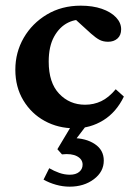

<svg xmlns="http://www.w3.org/2000/svg" viewBox="-20 -454 478 691"><path d="M249 7.8Q189.5 7.8 141.1 -18.6Q92.8 -44.9 64 -92.8Q35.2 -140.6 35.2 -203.1Q35.2 -265.6 65.4 -317.9Q95.7 -370.1 148.9 -401.9Q202.1 -433.6 270.5 -433.6Q313.5 -433.6 346.2 -422.4Q378.9 -411.1 397.5 -391.6Q416 -372.1 416 -348.6Q416 -327.1 402.8 -315.4Q389.6 -303.7 369.1 -303.7Q351.6 -303.7 338.4 -310.5Q325.2 -317.4 307.6 -333L243.2 -391.6L288.1 -380.9Q255.9 -387.7 225.1 -372.6Q194.3 -357.4 174.8 -322.3Q155.3 -287.1 155.3 -232.4Q155.3 -156.2 192.9 -116.7Q230.5 -77.1 286.1 -77.1Q317.4 -77.1 344.2 -89.8Q371.1 -102.5 396.5 -132.8L425.8 -106.4Q398.4 -49.8 351.6 -21Q304.7 7.8 249 7.8ZM230.5 217.8Q206.1 217.8 181.6 210.9Q157.2 204.1 136.7 192.4L157.2 151.4Q173.8 161.1 192.9 168Q211.9 174.8 231.4 174.8Q252.9 174.8 265.1 164.6Q277.3 154.3 277.3 138.7Q277.3 119.1 257.3 108.4Q237.3 97.7 203.1 101.6L186.5 83L243.2 -11.7H297.9L235.4 70.3L240.2 43Q289.1 43 321.3 64.5Q353.5 85.9 353.5 124Q353.5 164.1 317.9 190.9Q282.2 217.8 230.5 217.8Z"/></svg>

Font: Crimson Pro SemiBold
Style: Regular
Weight: 600
Designer: Jacques Le Bailly
Foundry: Baron von Fonthausen
Version: Version 1.003